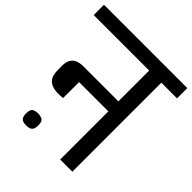

<svg xmlns="http://www.w3.org/2000/svg" viewBox="-258 -996 1150 1150"><g transform="rotate(45 317.0 -420.5)"><path d="M434 0V-408H186V-273Q137 -267 108.5 -274.5Q80 -282 66.5 -297.5Q53 -313 49 -331.5Q45 -350 45 -364V-386Q42 -429 53.5 -452Q65 -475 87 -484Q109 -493 137 -493H434V-754H-36V-841H670V-754H537V0ZM145 0Q131 0 119.5 -3.5Q108 -7 101 -18Q94 -29 94 -51Q94 -85 109 -93.5Q124 -102 145 -102Q167 -102 182 -93.5Q197 -85 197 -51Q197 -29 190 -18Q183 -7 171 -3.5Q159 0 145 0Z"/></g></svg>

Font: Matangi SemiBold
Style: Regular
Weight: 600
Designer: Prashant Pant
Foundry: The Graphic Ant
Version: Version 3.002